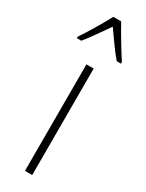

<svg xmlns="http://www.w3.org/2000/svg" viewBox="-226 -795 626 826"><g transform="rotate(30 87.5 -382.0)"><path d="M107 -764H68C45 -720 2 -648 -22 -614V-606H0C26 -637 61 -690 87 -726C115 -687 148 -638 176 -606H197V-614C181 -638 132 -717 107 -764ZM106 0V-529H70V0Z"/></g></svg>

Font: Noto Sans Ethiopic ExtraCondensed ExtraLight
Style: Regular
Weight: 200
Width: 2
Designer: Monotype Design Team
Foundry: Monotype Imaging Inc.
Version: Version 2.102